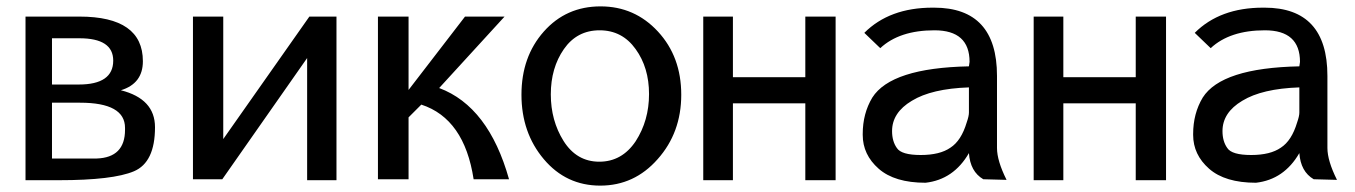

<svg xmlns="http://www.w3.org/2000/svg" viewBox="-20 -562 4247 602"><path d="M229 -510H60V3H165Q334 3 400 -25Q466 -53 466 -163Q466 -252 359 -279Q428 -300 428 -370Q428 -510 229 -510ZM229 -442Q335 -442 335 -372Q335 -297 227 -297H143V-442ZM143 -65V-240H231Q372 -240 372 -161V-155Q372 -68 283 -65Z M1035 3V-510H950L680 -126V-510H585V0H677L943 -380V3Z M1261 -194 1301 -234Q1436 -190 1465 0H1576Q1512 -228 1357 -286L1562 -510H1438L1261 -280V-510H1165V0H1261Z M2043 -463Q1970 -542 1863 -542Q1755 -542 1685 -463Q1615 -384 1615 -265Q1615 -146 1685 -63Q1755 20 1862 20Q1969 20 2042 -63Q2116 -146 2116 -265Q2116 -384 2043 -463ZM1748 -408Q1789 -467 1860 -467Q1931 -467 1973 -408Q2015 -350 2015 -267Q2015 -184 1973 -119Q1930 -55 1859 -55Q1788 -55 1747 -120Q1707 -184 1707 -266Q1707 -349 1748 -408Z M2278 -238H2505V3H2600V-510H2505V-320H2278V-510H2185V3H2278Z M3020 -368 3018 -354Q2774 -349 2715 -256Q2685 -206 2685 -142V-139Q2685 -77 2735 -33Q2785 11 2882 11Q2970 1 3018 -82Q3022 -24 3063 0L3136 2Q3106 -58 3106 -98V-324Q3106 -538 2909 -538H2904Q2769 -538 2690 -459L2740 -411Q2800 -467 2910 -467Q3020 -467 3020 -368ZM2792 -98Q2777 -119 2777 -151Q2777 -209 2839 -246Q2901 -284 3018 -288V-209Q3018 -198 3011 -178Q2994 -121 2960 -99Q2927 -76 2867 -76Q2806 -76 2792 -98Z M3314 -238H3541V3H3636V-510H3541V-320H3314V-510H3221V3H3314Z M4056 -368 4054 -354Q3810 -349 3751 -256Q3721 -206 3721 -142V-139Q3721 -77 3771 -33Q3821 11 3918 11Q4006 1 4054 -82Q4058 -24 4099 0L4172 2Q4142 -58 4142 -98V-324Q4142 -538 3945 -538H3940Q3805 -538 3726 -459L3776 -411Q3836 -467 3946 -467Q4056 -467 4056 -368ZM3828 -98Q3813 -119 3813 -151Q3813 -209 3875 -246Q3937 -284 4054 -288V-209Q4054 -198 4047 -178Q4030 -121 3996 -99Q3963 -76 3903 -76Q3842 -76 3828 -98Z"/></svg>

Font: Sawarabi Gothic
Style: Regular
Weight: 400
Designer: mshio (mshio@users.sourceforge.jp)
Version: Version 20141215